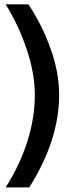

<svg xmlns="http://www.w3.org/2000/svg" viewBox="-20 -750 367 864"><path d="M5.4 93.3Q69.3 -6.8 103 -113Q136.7 -219.2 136.7 -322.8Q136.7 -418 101.1 -525.4Q64.9 -634.8 5.4 -730.5H107.9Q139.2 -683.1 164.3 -633.1Q189.5 -583 208 -529.8Q246.1 -424.3 246.1 -322.3Q246.1 -120.1 111.8 93.3Z"/></svg>

Font: Ride Light
Style: Bold
Weight: 600
Version: Version 3.000